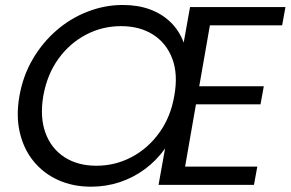

<svg xmlns="http://www.w3.org/2000/svg" viewBox="-20 -725 1140 753"><path d="M1086.5 -625.6H803.2L761.4 -386.7H1014.6L1001.7 -315.8H748.5L705.9 -71.6H989.1L976 0H601.8L627.4 -142.6Q593.2 -94.8 547.5 -61.2Q501.8 -27.6 448.5 -10.2Q395.3 7.2 336.9 7.2Q266.2 7.2 208.4 -18.8Q150.7 -44.8 111.8 -92.4Q72.9 -140 57.6 -205.6Q42.4 -271.2 56.4 -349.5Q70.4 -428.5 108.8 -493.7Q147.2 -559 202.5 -606.6Q257.9 -654.2 324.8 -679.8Q391.7 -705.5 461.7 -705.5Q520.8 -705.5 567.9 -688.2Q615.1 -670.9 649.1 -637.9Q683.1 -605 700.4 -557.9L725.3 -697.2H1099.5ZM149.9 -349.5Q135.7 -266.1 158.1 -204.4Q180.6 -142.6 232.6 -108.8Q284.7 -75 358.1 -75Q431.7 -75 495.9 -108.8Q560 -142.6 604.7 -204.4Q649.4 -266.1 663.6 -349.5Q678.8 -433.6 655.8 -494.6Q632.9 -555.6 580.6 -589.1Q528.3 -622.5 454.6 -622.5Q381.2 -622.5 317.4 -589.1Q253.5 -555.6 209.3 -494.6Q165.1 -433.6 149.9 -349.5Z"/></svg>

Font: Poppins Variable
Style: Italic
Weight: 100
Italic angle: -10°
Designer: Jonny Pinhorn
Foundry: Indian Type Foundry
Version: Version 6.000